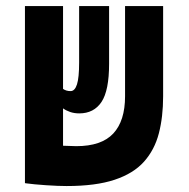

<svg xmlns="http://www.w3.org/2000/svg" viewBox="-20 -606 626 635"><path d="M200.2 9.3Q172.9 9.3 132.6 6.6Q92.3 3.9 63.5 0V-0.5H62.5V-585.9H188.5V-312Q198.7 -304.7 213.4 -304.7Q227.5 -304.7 234.6 -326.9Q241.7 -349.1 241.7 -399.4V-585.9H340.8V-395Q340.8 -306.6 315.7 -268.8Q290.5 -231 242.2 -231Q225.6 -231 212.2 -235.6Q198.7 -240.2 188.5 -247.6V-124Q219.2 -122.6 232.4 -122.6Q315.4 -122.6 354.5 -164.3Q393.6 -206.1 393.6 -287.6V-585.9H519.5V-287.6Q519.5 -219.7 505.4 -165Q491.2 -110.4 456.3 -71.3Q421.4 -32.2 359.1 -11.5Q296.9 9.3 200.2 9.3Z"/></svg>

Font: Cascadia Code PL
Style: Bold
Weight: 700
Monospace: yes
Designer: Aaron Bell
Foundry: Saja Typeworks
Version: Version 2404.023; ttfautohint (v1.8.4)